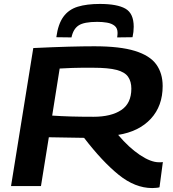

<svg xmlns="http://www.w3.org/2000/svg" viewBox="-20 -945 877 975"><path d="M36 0 149 -701Q254 -706 328.5 -708Q403 -710 459 -710Q589 -710 665 -686.5Q741 -663 773.5 -618Q806 -573 806 -508Q806 -407 746 -342Q686 -277 580 -260Q635 -195 690.5 -158Q746 -121 787 -121Q791 -121 797 -121Q803 -121 807 -122L790 6Q785 8 772 9Q759 10 753 10Q666 10 582.5 -57.5Q499 -125 407 -245Q360 -246 316.5 -246.5Q273 -247 228 -248L188 0ZM455 -352Q544 -352 595.5 -386Q647 -420 647 -495Q647 -531 630.5 -555Q614 -579 572 -590Q530 -601 453 -601Q419 -601 395.5 -601Q372 -601 347 -600Q322 -599 283 -597L245 -358Q290 -355 339 -353.5Q388 -352 455 -352ZM487 -925Q575 -925 617 -901Q659 -877 659 -809Q659 -783 653 -756L575 -755Q576 -762 576.5 -768Q577 -774 577 -778Q577 -802 562 -814Q547 -826 523.5 -830Q500 -834 474 -834Q407 -834 379.5 -816Q352 -798 343 -755L266 -756Q275 -823 302 -860Q329 -897 375 -911Q421 -925 487 -925Z"/></svg>

Font: Georama Extended SemiBold
Style: Italic
Weight: 600
Width: 7
Italic angle: -9°
Designer: Jean-Baptiste Levee
Foundry: Production Type
Version: Version 1.000